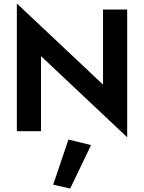

<svg xmlns="http://www.w3.org/2000/svg" viewBox="-20 -755 827 1105"><path d="M712 -700V35L216 -432V0H77V-735L573 -268V-700ZM504 80 384 330 286 308 374 48Z"/></svg>

Font: Venryn Sans SemiBold
Style: Regular
Weight: 600
Designer: Owen Earl, indestructible type* (font) & Cristiano Sobral (main changes)
Version: Version 3.60;October 28, 2020;FontCreator 13.0.0.2681 64-bit